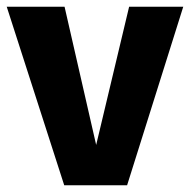

<svg xmlns="http://www.w3.org/2000/svg" viewBox="-26 -551 565 571"><path d="M519 -531 352 0H165L-6 -531H166L260 -120L358 -531Z"/></svg>

Font: FiraGO
Style: Bold
Weight: 700
Designer: bBox Type
Foundry: bBox Type GmbH
Version: Version 1.001;PS 001.001;hotconv 1.0.88;makeotf.lib2.5.64775